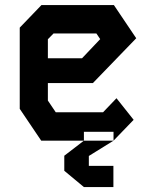

<svg xmlns="http://www.w3.org/2000/svg" viewBox="-20 -570 640 778"><path d="M148 -549.5 60 -458V-129L147 0H440L521.5 -84.5L452 -172L397.5 -115H206L174 -162.5V-233.5H356.5L532 -415L441.5 -549.5ZM174 -411 197 -434.5H370.5L386 -411.5L312.5 -334H174ZM439.5 102V188H320L240.5 122V61L320 0V-36H440V0L340 62V102Z"/></svg>

Font: Kode
Style: Regular
Weight: 400
Monospace: yes
Designer: Isa Ozler
Foundry: Kadena LLC
Version: Version 1.000;gftools[0.9.28]